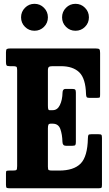

<svg xmlns="http://www.w3.org/2000/svg" viewBox="-20 -1010 586 1030"><path d="M48.5 -655H32.5Q18.5 -655 15.2 -659.5Q12 -664 12 -677.5V-729Q12 -743.5 16.5 -746.8Q21 -750 34.5 -750H493Q509 -750 513 -745.8Q517 -741.5 517 -726V-504.5Q517 -491.5 515.5 -488.2Q514 -485 500.5 -485H458Q447 -485 444.5 -490Q442 -495 441.5 -504.5Q439.5 -588.5 405.5 -621.8Q371.5 -655 307 -655H262.5Q248.5 -655 242.8 -651.2Q237 -647.5 237 -632.5V-444.5Q237 -430 238.8 -424.5Q240.5 -419 245 -419H263Q288 -419 301.2 -446.2Q314.5 -473.5 315.5 -513Q316 -533 331 -533H367Q379.5 -533 383.2 -529.2Q387 -525.5 387 -513.5V-248.5Q387 -236 384 -232Q381 -228 368.5 -228H333Q315.5 -228 315 -249.5Q314 -288.5 303.8 -317.5Q293.5 -346.5 262.5 -346.5H250.5Q242.5 -346.5 239.8 -341Q237 -335.5 237 -321V-116Q237 -100.5 241.2 -97.8Q245.5 -95 261.5 -95H297Q375.5 -95 412.5 -132.5Q449.5 -170 451.5 -267.5Q452 -282 454.5 -286Q457 -290 470.5 -290H507.5Q520.5 -290 523.8 -286.8Q527 -283.5 527 -270V-18.5Q527 -5.5 524 -2.8Q521 0 508 0H34.5Q21.5 0 16.8 -2Q12 -4 12 -18V-80Q12 -91.5 15.2 -93.2Q18.5 -95 30 -95H47.5Q64.5 -95 68.2 -98.5Q72 -102 72 -119.5V-635Q72 -649.5 67.5 -652.2Q63 -655 48.5 -655ZM385 -845Q355 -845 334 -866Q313 -887 313 -917Q313 -947 334 -968.2Q355 -989.5 385 -989.5Q415 -989.5 436 -968.2Q457 -947 457 -917Q457 -887 436 -866Q415 -845 385 -845ZM165 -845Q135 -845 114 -866Q93 -887 93 -917Q93 -947 114 -968.2Q135 -989.5 165 -989.5Q195 -989.5 216 -968.2Q237 -947 237 -917Q237 -887 216 -866Q195 -845 165 -845Z"/></svg>

Font: Besley* Condensed
Style: Bold
Weight: 700
Width: 3
Designer: Owen Earl
Foundry: indestructible type*
Version: Version 3.000; ttfautohint (v1.8.3)